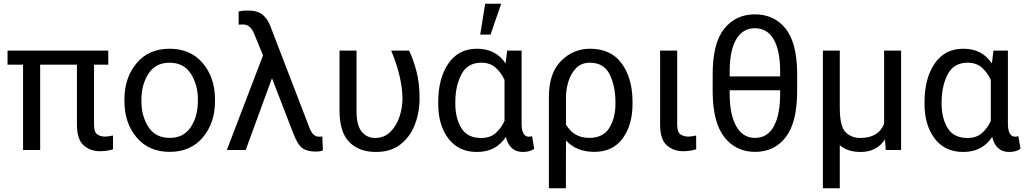

<svg xmlns="http://www.w3.org/2000/svg" viewBox="-20 -797 5448 1020"><path d="M20 -453.6V-528.3H555.2V-453.6H479.5V-134.8Q479.5 -94.2 497.1 -82.8Q514.6 -71.3 537.6 -71.3Q554.7 -71.3 580.1 -77.1L580.6 -3.9Q548.3 6.3 510.7 6.3Q460.4 6.3 424.6 -24.7Q388.7 -55.7 388.7 -135.3V-453.6H193.4V0H102.5V-453.6Z M641.1 -269.5Q641.1 -384.3 705.6 -461.2Q770 -538.1 880.9 -538.1Q991.7 -538.1 1056.2 -462.6Q1120.6 -387.2 1122.1 -274.4V-258.3Q1122.1 -143.6 1057.4 -66.9Q992.7 9.8 881.8 9.8Q770.5 9.8 705.8 -66.9Q641.1 -143.6 641.1 -258.3ZM731.4 -258.3Q731.4 -179.7 768.8 -122.1Q806.2 -64.5 881.8 -64.5Q955.6 -64.5 993.2 -121.3Q1030.8 -178.2 1031.2 -256.8V-269.5Q1031.2 -347.2 993.7 -405.5Q956.1 -463.9 880.9 -463.9Q806.2 -463.9 768.8 -405.5Q731.4 -347.2 731.4 -269.5Z M1695.3 2.4Q1679.2 8.3 1657.7 8.3Q1613.8 8.3 1587.9 -8.8Q1562 -25.9 1538.1 -88.4L1424.8 -381.3L1285.2 0H1185.1L1377.4 -502.9L1329.1 -620.1Q1309.6 -667 1271 -667L1248 -666L1247.6 -735.4Q1267.1 -741.2 1294.4 -741.2Q1347.2 -741.2 1374 -719.7Q1400.9 -698.2 1415.5 -660.2L1624.5 -116.7Q1642.1 -70.8 1674.3 -70.8L1692.4 -71.8Z M1783.7 -528.3H1874V-208Q1874 -130.4 1901.9 -97.2Q1929.7 -64 1972.7 -64Q2020.5 -64 2053 -95.7Q2085.4 -127.4 2101.8 -175.8Q2118.2 -224.1 2118.2 -274.4Q2116.7 -387.7 2058.1 -528.3H2153.3Q2175.3 -482.9 2192.1 -419.9Q2209 -356.9 2209 -274.9Q2209 -199.7 2183.8 -134.8Q2158.7 -69.8 2107.4 -29.8Q2056.2 10.3 1977.1 10.3Q1888.2 10.3 1836.2 -41.7Q1784.2 -93.8 1783.7 -207Z M2817.9 -6.3Q2794.4 10.3 2757.8 10.3Q2686.5 10.3 2667.5 -69.8Q2615.2 10.3 2513.7 10.3Q2415.5 10.3 2361.8 -61.3Q2308.1 -132.8 2308.1 -244.6V-254.9Q2308.1 -379.9 2361.6 -459Q2415 -538.1 2514.6 -538.1Q2613.8 -538.1 2666 -460L2674.3 -528.3H2751V-136.2Q2752.4 -70.8 2790 -70.8Q2797.9 -70.8 2806.6 -73.7ZM2398.9 -244.6Q2398.9 -169.4 2430.9 -116.7Q2462.9 -64 2536.1 -64Q2583.5 -64 2612.8 -89.6Q2642.1 -115.2 2660.2 -154.3V-372.6Q2642.1 -412.1 2612.5 -438Q2583 -463.9 2537.1 -463.9Q2463.4 -463.9 2431.2 -401.9Q2398.9 -339.8 2398.9 -254.4ZM2531.2 -613.3 2557.6 -777.3H2642.6L2585.9 -613.3Z M3137.7 9.8Q3042 9.8 2986.8 -50.8L2986.3 203.1H2896V-284.7Q2896.5 -409.2 2960.9 -473.6Q3025.4 -538.1 3113.8 -538.1Q3225.1 -538.1 3282 -460.9Q3338.9 -383.8 3340.3 -260.7V-244.6Q3340.3 -132.8 3287.8 -61.5Q3235.4 9.8 3137.7 9.8ZM2986.8 -135.7Q3027.3 -64.5 3110.4 -64.5Q3183.6 -64.5 3216.6 -116.9Q3249.5 -169.4 3249.5 -244.6V-254.9Q3249.5 -339.8 3218.8 -401.9Q3188 -463.9 3113.8 -463.9Q3068.4 -463.9 3040.3 -434.8Q3012.2 -405.8 2999.5 -363.5Q2986.8 -321.3 2986.8 -281.7Z M3486.8 -528.3H3577.6V-134.8Q3577.6 -94.2 3595.5 -82.8Q3613.3 -71.3 3635.7 -71.3Q3652.8 -71.3 3678.2 -77.1L3678.7 -3.9Q3646.5 6.3 3608.9 6.3Q3558.6 6.3 3522.7 -24.7Q3486.8 -55.7 3486.8 -135.3Z M4214.8 -312.5Q4214.8 -147.9 4154.8 -69.1Q4094.7 9.8 3991.2 9.8Q3890.6 9.8 3829.3 -66.9Q3768.1 -143.6 3766.1 -302.2V-402.8Q3766.1 -567.4 3827.1 -644Q3888.2 -720.7 3990.2 -720.7Q4092.3 -720.7 4152.6 -646.2Q4212.9 -571.8 4214.8 -413.1ZM3856.4 -391.1H4124.5V-418Q4124.5 -528.3 4090.3 -587.6Q4056.2 -647 3990.2 -647Q3925.3 -647 3890.9 -587.6Q3856.4 -528.3 3856.4 -418ZM3856.4 -298.3Q3856.4 -188 3891.4 -126.2Q3926.3 -64.5 3991.2 -64.5Q4057.6 -64.5 4091.1 -126.2Q4124.5 -188 4124.5 -298.3V-317.4H3856.4Z M4553.2 10.3Q4481 10.3 4441.4 -25.9V203.1H4351.6V-528.3H4441.4V-217.8Q4442.4 -122.6 4473.6 -93.3Q4504.9 -64 4549.3 -64Q4646.5 -64 4676.8 -138.7V-528.3H4767.1V0H4685.5L4681.6 -56.2Q4636.7 10.3 4553.2 10.3Z M5401.4 -6.3Q5377.9 10.3 5341.3 10.3Q5270 10.3 5251 -69.8Q5198.7 10.3 5097.2 10.3Q4999 10.3 4945.3 -61.3Q4891.6 -132.8 4891.6 -244.6V-254.9Q4891.6 -379.9 4945.1 -459Q4998.5 -538.1 5098.1 -538.1Q5197.3 -538.1 5249.5 -460L5257.8 -528.3H5334.5V-136.2Q5335.9 -70.8 5373.5 -70.8Q5381.3 -70.8 5390.1 -73.7ZM4982.4 -244.6Q4982.4 -169.4 5014.4 -116.7Q5046.4 -64 5119.6 -64Q5167 -64 5196.3 -89.6Q5225.6 -115.2 5243.7 -154.3V-372.6Q5225.6 -412.1 5196 -438Q5166.5 -463.9 5120.6 -463.9Q5046.9 -463.9 5014.6 -401.9Q4982.4 -339.8 4982.4 -254.4Z"/></svg>

Font: Roboto21382017
Style: Regular
Weight: 400
Designer: Christian Robertson
Foundry: Google
Version: Version 2.138; 2017